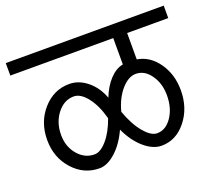

<svg xmlns="http://www.w3.org/2000/svg" viewBox="-115 -785 947 849"><g transform="rotate(-20 358.5 -360.5)"><path d="M510.7 -129.9Q551.8 -129.9 580.1 -171.4Q608.4 -212.9 608.4 -273.4Q608.4 -329.1 580.1 -369.1Q551.8 -409.2 510.7 -409.2Q475.6 -409.2 442.4 -371.1Q409.2 -333 393.6 -273.4Q417 -208 449.7 -168.9Q482.4 -129.9 510.7 -129.9ZM218.8 -136.7Q247.1 -136.7 277.8 -172.4Q308.6 -208 329.1 -266.6Q312.5 -330.1 281.7 -369.6Q251 -409.2 218.8 -409.2Q172.9 -409.2 140.6 -367.7Q108.4 -326.2 108.4 -267.6Q108.4 -212.9 140.6 -174.8Q172.9 -136.7 218.8 -136.7ZM-12.7 -591.8V-650.4H730.5V-591.8H537.1V-467.8Q596.7 -458 635.3 -402.8Q673.8 -347.7 673.8 -273.4Q673.8 -189.5 626.5 -130.4Q579.1 -71.3 510.7 -71.3Q470.7 -71.3 429.7 -106.4Q388.7 -141.6 361.3 -201.2Q334 -141.6 294.9 -106.4Q255.9 -71.3 218.8 -71.3Q145.5 -71.3 94.2 -128.4Q43 -185.5 43 -267.6Q43 -351.6 94.2 -409.7Q145.5 -467.8 218.8 -467.8Q263.7 -467.8 302.7 -436Q341.8 -404.3 361.3 -351.6Q379.9 -399.4 409.2 -430.7Q438.5 -461.9 471.7 -467.8V-591.8Z"/></g></svg>

Font: Lohit Devanagari
Style: Regular
Weight: 400
Version: 2.95.4